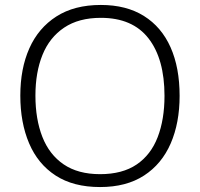

<svg xmlns="http://www.w3.org/2000/svg" viewBox="-20 -745 808 775"><path d="M705 -358Q705 -249 669 -166Q633 -83 561.5 -36.5Q490 10 384 10Q276 10 204.5 -36.5Q133 -83 97.5 -166.5Q62 -250 62 -359Q62 -468 98.5 -550Q135 -632 207.5 -678.5Q280 -725 387 -725Q490 -725 561 -680.5Q632 -636 668.5 -554Q705 -472 705 -358ZM123 -359Q123 -264 151 -192.5Q179 -121 237 -81.5Q295 -42 384 -42Q474 -42 531.5 -81Q589 -120 616.5 -191.5Q644 -263 644 -358Q644 -507 579.5 -590Q515 -673 387 -673Q298 -673 239 -633.5Q180 -594 151.5 -523.5Q123 -453 123 -359Z"/></svg>

Font: Noto Sans Cherokee Light
Style: Regular
Weight: 300
Designer: Monotype Design Team
Foundry: Monotype Imaging Inc.
Version: Version 2.001; ttfautohint (v1.8.4.7-5d5b)